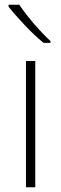

<svg xmlns="http://www.w3.org/2000/svg" viewBox="-20 -786 257 806"><path d="M128 0H89V-530H128ZM61 -766Q75 -745 97.5 -716.5Q120 -688 145.5 -660.5Q171 -633 192 -613V-606H163Q143 -622 122.5 -641.5Q102 -661 82.5 -682Q63 -703 45.5 -722.5Q28 -742 16 -758V-766Z"/></svg>

Font: Noto Sans Symbols ExtraLight
Style: Regular
Weight: 250
Version: Version 2.002